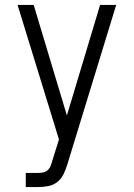

<svg xmlns="http://www.w3.org/2000/svg" viewBox="-20 -550 540 775"><path d="M84 205H134Q155 205 175.5 201Q196 197 212 184Q228 171 237 152Q246 133 252 113L449 -530H384L250 -84L116 -530H51L218 13L192 96Q189 107 185.5 117Q182 127 174.5 135Q167 143 156 145.5Q145 148 134 148H84Z"/></svg>

Font: Iosevka SS09 Light
Style: Regular
Weight: 300
Monospace: yes
Designer: Belleve Invis
Foundry: Belleve Invis
Version: Version 5.2.1; ttfautohint (v1.8.3)